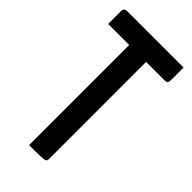

<svg xmlns="http://www.w3.org/2000/svg" viewBox="-220 -759 819 819"><g transform="rotate(45 189.0 -350.0)"><path d="M136 0V-689Q136 -689 138.5 -689.5Q141 -690 155 -690H219Q233 -690 235.5 -689.5Q238 -689 238 -689V-19Q238 -9 233.5 -5.5Q229 -2 207.5 -1Q186 0 136 0ZM9 -604V-681Q9 -700 28 -700H368V-623Q368 -612 364 -608Q360 -604 349 -604Z"/></g></svg>

Font: Yanone Kaffeesatz SemiBold
Style: Regular
Weight: 600
Designer: Yanone (Cyrillic: Daniel Pouzeot, Huerta Tipografica, and Cyreal)
Foundry: Yanone
Version: Version 2.003